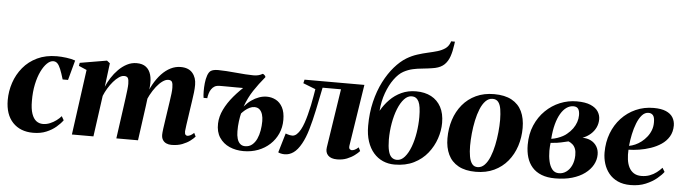

<svg xmlns="http://www.w3.org/2000/svg" viewBox="-51 -1081 4676 1315"><g transform="rotate(5 2287.0 -424.0)"><path d="M205 11.5Q117 11.5 65.2 -43Q13.5 -97.5 13 -196.5Q13 -258 32.5 -316.5Q52 -375 91 -422.2Q130 -469.5 188.2 -497.2Q246.5 -525 323 -525Q352 -525 388 -520.5Q424 -516 449.5 -506.5L412.5 -370H375.5Q362.5 -413.5 352 -439.2Q341.5 -465 329.8 -477Q318 -489 301 -489Q280 -489 258.2 -468Q236.5 -447 218.2 -409.2Q200 -371.5 189 -319.5Q178 -267.5 178.5 -205Q178.5 -151 190 -117.8Q201.5 -84.5 221.2 -69.5Q241 -54.5 267 -54.5Q291.5 -54.5 315.2 -64.2Q339 -74 358.8 -88.8Q378.5 -103.5 391.5 -119L407 -92Q390 -68.5 362.2 -44.8Q334.5 -21 295.5 -4.8Q256.5 11.5 205 11.5Z M688 -508.5 667.5 -345.5Q680.5 -376.5 700.5 -408Q720.5 -439.5 747 -466.2Q773.5 -493 804.8 -509.2Q836 -525.5 871.5 -525.5Q911.5 -525.5 935.5 -507Q959.5 -488.5 969.2 -454.8Q979 -421 975 -375.5Q974 -368 972.8 -356.2Q971.5 -344.5 969.5 -331.8Q967.5 -319 965.5 -308.5L949.5 -292.5Q966 -345.5 990 -388.2Q1014 -431 1043 -461.8Q1072 -492.5 1105.2 -509Q1138.5 -525.5 1174 -525.5Q1228 -525.5 1255.2 -493.8Q1282.5 -462 1282.5 -412Q1282.5 -386.5 1279.2 -358.8Q1276 -331 1271.5 -302Q1267 -273 1263 -244.5Q1259.5 -218.5 1255 -189Q1250.5 -159.5 1246.8 -133Q1243 -106.5 1241.5 -89.5Q1241.5 -72 1247 -66Q1252.5 -60 1260 -60Q1268.5 -60 1280 -65.5Q1291.5 -71 1305 -84L1317 -59.5Q1306 -46.5 1284.5 -30Q1263 -13.5 1231 -1Q1199 11.5 1156 11.5Q1137 11.5 1121.2 4.5Q1105.5 -2.5 1096.5 -16.8Q1087.5 -31 1087.5 -52.5Q1087.5 -65 1091.2 -93.8Q1095 -122.5 1100.2 -156.5Q1105.5 -190.5 1109.5 -219.5Q1114 -251.5 1118.8 -282.2Q1123.5 -313 1126.5 -338.5Q1129.5 -364 1129 -379.5Q1129 -406 1122.8 -418.2Q1116.5 -430.5 1097 -430.5Q1079 -430.5 1057.8 -415.5Q1036.5 -400.5 1015.8 -374.2Q995 -348 977 -314.2Q959 -280.5 947.5 -243.5L970.5 -333.5Q968.5 -315 966.8 -301Q965 -287 963.2 -272.8Q961.5 -258.5 959 -239.5L926 0H777L807.5 -219Q812 -251.5 816.2 -282.2Q820.5 -313 823.2 -338.2Q826 -363.5 826 -379Q826 -406.5 819.5 -418.5Q813 -430.5 793 -430.5Q776.5 -430.5 757.5 -417.5Q738.5 -404.5 719.8 -382.8Q701 -361 685 -334.5Q669 -308 658.5 -282L619.5 0H471.5L533 -449L478.5 -472.5L482 -493.5L667 -525Z M1373.5 -328.5H1348Q1345 -345.5 1344.8 -372.8Q1344.5 -400 1347.5 -429.5Q1350.5 -459 1358.8 -482.8Q1367 -506.5 1380.5 -516Q1389 -521.5 1401.2 -524.2Q1413.5 -527 1431.5 -527Q1456.5 -527 1488.5 -524.8Q1520.5 -522.5 1554.2 -519.5Q1588 -516.5 1619.2 -514.2Q1650.5 -512 1675 -512Q1694 -512 1709.2 -516Q1724.5 -520 1736.5 -527.5Q1739 -528.5 1744.8 -524.5Q1750.5 -520.5 1754.5 -515Q1758.5 -509.5 1757 -506Q1714.5 -455 1682 -405.8Q1649.5 -356.5 1626.5 -293.5Q1649 -320 1674.2 -337.8Q1699.5 -355.5 1726.2 -365Q1753 -374.5 1779 -374.5Q1812.5 -374.5 1841.2 -359.5Q1870 -344.5 1887.8 -311.5Q1905.5 -278.5 1905.5 -225.5Q1905.5 -174 1886.2 -131Q1867 -88 1832.5 -56Q1798 -24 1751.8 -6.5Q1705.5 11 1652 11Q1599 11 1555.2 -8.2Q1511.5 -27.5 1485.8 -66.2Q1460 -105 1462 -163Q1463.5 -210.5 1486.8 -258.8Q1510 -307 1549.5 -353.8Q1589 -400.5 1637.5 -442.5L1629.5 -419.5Q1617.5 -419.5 1600.5 -419.5Q1583.5 -419.5 1564 -419.5Q1544.5 -419.5 1524.5 -419.8Q1504.5 -420 1486.5 -420Q1468.5 -420 1454.5 -420Q1430 -420 1416.8 -412.5Q1403.5 -405 1394 -391Q1385.5 -379.5 1380 -361Q1374.5 -342.5 1373.5 -328.5ZM1660 -23.5Q1688 -23.5 1707.8 -39.8Q1727.5 -56 1739.5 -82.2Q1751.5 -108.5 1757 -140.5Q1762.5 -172.5 1762.5 -204.5Q1762.5 -229.5 1756.2 -250.2Q1750 -271 1736.5 -283.5Q1723 -296 1701 -296Q1684.5 -296 1668 -288Q1651.5 -280 1637.2 -268Q1623 -256 1613 -244.5Q1607.5 -223.5 1603 -189.5Q1598.5 -155.5 1599 -121Q1599 -92 1605.5 -70Q1612 -48 1625.5 -35.8Q1639 -23.5 1660 -23.5Z M2372 -91.5Q2369 -72 2376 -66Q2383 -60 2390 -60Q2398.5 -60 2410.2 -65.2Q2422 -70.5 2436 -83.5L2448 -59Q2436 -45 2414.2 -28.8Q2392.5 -12.5 2362.5 -0.5Q2332.5 11.5 2295 11.5Q2253 11.5 2233 -9.2Q2213 -30 2218.5 -64.5L2280.5 -469H2154Q2137.5 -386.5 2121.8 -312Q2106 -237.5 2088.5 -177.5Q2071 -117.5 2048 -76.5Q2023 -31.5 1994.8 -11.8Q1966.5 8 1935 8Q1920.5 8 1908.2 5Q1896 2 1890 -1.5L1929.5 -134.5Q1935 -132.5 1942.2 -130Q1949.5 -127.5 1958 -125.8Q1966.5 -124 1975 -124Q1991.5 -124 2005.8 -137Q2020 -150 2031.8 -171.5Q2043.5 -193 2052.8 -220Q2062 -247 2069 -274Q2078 -307.5 2085 -341Q2092 -374.5 2097 -404.2Q2102 -434 2105.5 -454.5L2020 -488L2026 -513H2437.5Z M3029.5 -862 3026.5 -840Q3020.5 -794.5 3008.5 -759.8Q2996.5 -725 2973.5 -702.5Q2950.5 -680 2910 -671Q2899.5 -669 2887.5 -667Q2875.5 -665 2863 -663.5Q2844.5 -660.5 2817.2 -658.2Q2790 -656 2758.2 -649Q2726.5 -642 2695 -625Q2663 -607.5 2633 -566.5Q2603 -525.5 2582.2 -468.2Q2561.5 -411 2556.5 -345Q2580.5 -388 2615 -423.2Q2649.5 -458.5 2694.5 -479.2Q2739.5 -500 2794.5 -500Q2855 -500 2898.8 -476.8Q2942.5 -453.5 2966.5 -409Q2990.5 -364.5 2990.5 -299.5Q2990.5 -246.5 2972 -191.8Q2953.5 -137 2916.5 -90.5Q2879.5 -44 2823 -15.8Q2766.5 12.5 2690 12.5Q2647 12.5 2610.2 -3.5Q2573.5 -19.5 2546 -51Q2518.5 -82.5 2503 -128.8Q2487.5 -175 2487.5 -236Q2487.5 -325 2506 -402Q2524.5 -479 2556.2 -541Q2588 -603 2627.2 -648Q2666.5 -693 2707.5 -718Q2743.5 -739.5 2780.2 -751.2Q2817 -763 2852 -770.8Q2887 -778.5 2916.5 -787.2Q2946 -796 2968 -811Q2990 -826 3000.5 -853.5L3003 -862ZM2768.5 -463.5Q2740 -463.5 2716 -437.5Q2692 -411.5 2674.2 -367.2Q2656.5 -323 2646.8 -267.8Q2637 -212.5 2637 -154Q2637.5 -107 2644.8 -77.5Q2652 -48 2667 -34.5Q2682 -21 2704 -21Q2733.5 -21 2757.2 -48.5Q2781 -76 2797.8 -121Q2814.5 -166 2823 -219.8Q2831.5 -273.5 2831.5 -326Q2831.5 -402 2815.8 -432.8Q2800 -463.5 2768.5 -463.5Z M3329 -527.5Q3402.5 -527.5 3450 -501.5Q3497.5 -475.5 3520.2 -427.5Q3543 -379.5 3543 -313.5Q3543 -247.5 3523.8 -188.5Q3504.5 -129.5 3467 -84Q3429.5 -38.5 3374.5 -12.5Q3319.5 13.5 3248.5 13.5Q3176 13.5 3128.8 -12.8Q3081.5 -39 3058.8 -87Q3036 -135 3036 -198.5Q3036 -266.5 3055.2 -326Q3074.5 -385.5 3112.2 -431Q3150 -476.5 3204.5 -502Q3259 -527.5 3329 -527.5ZM3321 -494.5Q3294 -494.5 3273 -473Q3252 -451.5 3237.2 -415.2Q3222.5 -379 3213.2 -335.2Q3204 -291.5 3199.5 -246Q3195 -200.5 3195 -161Q3195 -120.5 3200.8 -88.2Q3206.5 -56 3220.2 -37.8Q3234 -19.5 3258.5 -19.5Q3285.5 -19.5 3306.5 -41.2Q3327.5 -63 3342.2 -99.5Q3357 -136 3366.2 -180.2Q3375.5 -224.5 3380 -269.8Q3384.5 -315 3384.5 -354.5Q3384 -397 3379 -428.2Q3374 -459.5 3360.5 -477Q3347 -494.5 3321 -494.5Z M3793.5 11Q3739.5 11 3700.2 -4.5Q3661 -20 3636 -48.5Q3611 -77 3599.2 -116Q3587.5 -155 3587.5 -202Q3587.5 -276.5 3613.2 -336.5Q3639 -396.5 3682.8 -439.2Q3726.5 -482 3782 -504.8Q3837.5 -527.5 3897 -527.5Q3956.5 -527.5 3992.2 -512Q4028 -496.5 4044 -471.8Q4060 -447 4060 -418.5Q4060 -388.5 4047.8 -362.2Q4035.5 -336 4012.5 -315.5Q3989.5 -295 3957.5 -282.5Q3990 -282.5 4015.5 -269.5Q4041 -256.5 4055.8 -232.5Q4070.5 -208.5 4070.5 -177Q4070.5 -139.5 4051.8 -105.8Q4033 -72 3997.5 -45.5Q3962 -19 3910.8 -4Q3859.5 11 3793.5 11ZM3817 -26.5Q3844.5 -26.5 3867.2 -42.8Q3890 -59 3903.8 -88.5Q3917.5 -118 3918.5 -157Q3919 -184.5 3912 -202.8Q3905 -221 3892.2 -232.2Q3879.5 -243.5 3864 -249.5Q3852.5 -247 3839.5 -243.8Q3826.5 -240.5 3813 -237.8Q3799.5 -235 3786 -233Q3775.5 -232 3764.8 -230.8Q3754 -229.5 3742.5 -228.5Q3741 -217.5 3740 -203Q3739 -188.5 3739 -174.5Q3739 -136.5 3746.5 -102.5Q3754 -68.5 3771 -47.5Q3788 -26.5 3817 -26.5ZM3744.5 -256.5Q3767 -260 3787 -267Q3807 -274 3823.5 -283Q3840 -292 3850 -301Q3873 -319.5 3888.5 -341.2Q3904 -363 3912 -386.5Q3920 -410 3920 -434Q3920 -462.5 3910.2 -477.2Q3900.5 -492 3877 -492Q3852 -492 3829.8 -476.5Q3807.5 -461 3789.8 -431Q3772 -401 3760.2 -357.2Q3748.5 -313.5 3744.5 -256.5Z M4537.5 -98.5Q4523.5 -78.5 4492.5 -52.5Q4461.5 -26.5 4416.2 -7.5Q4371 11.5 4312.5 11.5Q4261 11.5 4224 -5.8Q4187 -23 4163.2 -52.5Q4139.5 -82 4128 -119Q4116.5 -156 4116.5 -195.5Q4116.5 -267 4139.5 -327.5Q4162.5 -388 4204.2 -433Q4246 -478 4302.5 -503.2Q4359 -528.5 4425.5 -528.5Q4478 -528.5 4510.2 -514.5Q4542.5 -500.5 4557.5 -476.2Q4572.5 -452 4573 -421Q4573 -376.5 4553.5 -344Q4534 -311.5 4501.5 -289.8Q4469 -268 4430 -254.8Q4391 -241.5 4351.2 -235.2Q4311.5 -229 4278 -228.5Q4276 -193 4280 -162Q4284 -131 4296 -107.5Q4308 -84 4329 -70.5Q4350 -57 4381 -57Q4412.5 -57 4438.5 -66.8Q4464.5 -76.5 4485.2 -92.5Q4506 -108.5 4521 -125.5ZM4393.5 -492Q4368 -492 4348.2 -469.8Q4328.5 -447.5 4314.5 -412Q4300.5 -376.5 4291.8 -335Q4283 -293.5 4279.5 -255Q4299.5 -258.5 4321.2 -268Q4343 -277.5 4363.2 -293.2Q4383.5 -309 4400 -329.8Q4416.5 -350.5 4426.2 -376Q4436 -401.5 4435.5 -431.5Q4435.5 -465.5 4424 -478.8Q4412.5 -492 4393.5 -492Z"/></g></svg>

Font: Merriweather 120pt ExtraBold
Style: Italic
Weight: 800
Italic angle: -7.8°
Version: Version 2.101